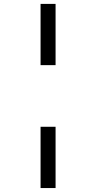

<svg xmlns="http://www.w3.org/2000/svg" viewBox="-20 -762 456 975"><path d="M186 -431.2V-742.2H262.2V-431.2ZM186 192.9V-118.2H262.2V192.9Z"/></svg>

Font: Clear Sans Medium
Style: Italic
Weight: 500
Italic angle: -12°
Foundry: Intel Corporation
Version: Version 1.00